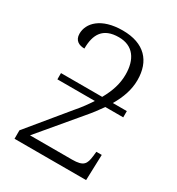

<svg xmlns="http://www.w3.org/2000/svg" viewBox="-180 -872 908 985"><g transform="rotate(30 273.5 -379.5)"><path d="M55 0H479L484 -152H452L449 -125C443 -76 433 -55 364 -55H115L310 -287C335 -316 357 -345 377 -374H483V-411H400C432 -465 451 -519 451 -576C451 -688 388 -759 259 -759C131 -759 74 -696 74 -634C74 -593 103 -580 134 -580C134 -664 165 -719 259 -719C344 -719 384 -659 384 -570C384 -516 368 -466 337 -411H93V-374H315C296 -345 274 -314 246 -282L55 -50Z"/></g></svg>

Font: Noto Serif Light
Style: Regular
Weight: 300
Designer: Monotype Design Team
Foundry: Monotype Imaging Inc.
Version: Version 2.013